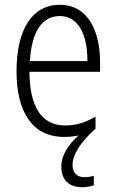

<svg xmlns="http://www.w3.org/2000/svg" viewBox="-20 -562 485 802"><path d="M283 127C283 82 320 29 376 -22L379 -23V-75C335 -49 297 -38 252 -38C154 -38 104 -115 103 -262H398V-303C398 -434 346 -542 230 -542C111 -542 49 -434 49 -264C49 -99 112 10 248 10C269 10 289 8 308 4C265 42 236 88 236 133C236 190 268 220 324 220C343 220 360 216 372 212V172C364 175 349 178 333 178C301 178 283 160 283 127ZM230 -495C310 -495 346 -412 345 -307H105C112 -432 157 -495 230 -495Z"/></svg>

Font: Noto Sans Malayalam Condensed Light
Style: Regular
Weight: 300
Width: 3
Designer: Jelle Bosma - Monotype Design Team
Foundry: Monotype Imaging Inc.
Version: Version 2.104